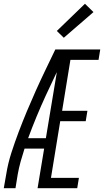

<svg xmlns="http://www.w3.org/2000/svg" viewBox="-21 -997 551 1017"><path d="M-1 0 12 -74Q21 -131 39 -187Q57 -243 78 -298.5Q99 -354 122 -409Q145 -464 169.5 -518.5Q194 -573 220 -627Q246 -681 272 -735H300L298 -723L327 -710Q272 -601 221 -490Q170 -379 128 -265H222L213 -210H109Q98 -176 88.5 -142Q79 -108 73 -74L61 0ZM178 0 300 -735H510L501 -680H352L308 -410H442L433 -355H298L249 -55H397L388 0ZM317 -797 280 -833 429 -977 474 -933Z"/></svg>

Font: Iosevka Curly Light Oblique
Style: Regular
Weight: 300
Italic angle: -9°
Monospace: yes
Designer: Belleve Invis
Foundry: Belleve Invis
Version: Version 11.1.0; ttfautohint (v1.8.3)